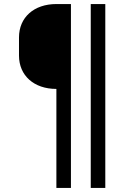

<svg xmlns="http://www.w3.org/2000/svg" viewBox="-20 -750 640 950"><path d="M331 180V-730H259C148 -730 74 -664 74 -565V-475C74 -376 148 -310 259 -310V180ZM501 180V-730H429V180Z"/></svg>

Font: Tekne LDO Light
Style: Regular
Weight: 300
Monospace: yes
Designer: Alessio Laiso, Mario Rullo, Paolo Rosset
Foundry: Alessio Laiso
Version: Version 1.000;hotconv 1.0.109;makeotfexe 2.5.65596